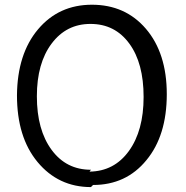

<svg xmlns="http://www.w3.org/2000/svg" viewBox="-20 -759 776 801"><path d="M368.2 12.7C460 12.7 534.2 -21.5 590.8 -90.8C647.5 -159.2 675.8 -251 675.8 -366.2C675.8 -480.5 646.5 -571.3 588.9 -638.7C531.2 -706.1 456.1 -739.3 363.3 -739.3C271.5 -739.3 196.3 -705.1 138.7 -636.7C81.1 -568.4 51.8 -476.6 50.8 -361.3C50.8 -245.1 79.1 -152.3 136.7 -83C194.3 -13.7 268.6 21.5 359.4 21.5ZM359.4 -50.8C291 -50.8 236.3 -78.1 195.3 -133.8C154.3 -189.5 133.8 -263.7 133.8 -357.4C133.8 -449.2 154.3 -522.5 195.3 -577.1C236.3 -631.8 290 -659.2 357.4 -659.2C425.8 -659.2 479.5 -631.8 519.5 -577.1C559.6 -522.5 579.1 -448.2 579.1 -354.5C579.1 -260.7 558.6 -185.5 517.6 -128.9C476.6 -72.3 421.9 -43.9 353.5 -43Z"/></svg>

Font: Gen Shin Gothic P Normal
Style: Regular
Weight: 300
Designer: [Source Han Sans]
Ryoko NISHIZUKA  (kana & ideographs); Paul D. Hunt (Latin, Greek & Cyrillic); Wenlong ZHANG  (bopomofo
Version: Version 1.002.20150607